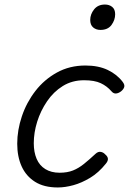

<svg xmlns="http://www.w3.org/2000/svg" viewBox="-20 -808 569 847"><path d="M235 19Q174 19 134.5 -6Q95 -31 75.5 -74Q56 -117 56 -174Q56 -234 76.5 -295Q97 -356 136 -406.5Q175 -457 231 -488Q287 -519 357 -519Q414 -519 455 -499.5Q496 -480 521 -447Q531 -434 528 -424Q525 -414 514 -405Q502 -396 491 -395.5Q480 -395 471 -406Q452 -428 424.5 -441Q397 -454 351 -454Q298 -454 257 -428.5Q216 -403 187.5 -361Q159 -319 144 -271Q129 -223 129 -176Q129 -137 141.5 -107.5Q154 -78 180 -62Q206 -46 243 -46Q277 -46 302 -56Q327 -66 350.5 -85Q374 -104 402 -130Q413 -140 424.5 -138Q436 -136 444 -127Q455 -118 456 -108Q457 -98 447 -86Q415 -46 377.5 -23.5Q340 -1 303.5 9Q267 19 235 19ZM423 -676Q404 -676 391 -687Q378 -698 378 -720Q378 -745 395 -766.5Q412 -788 443 -788Q462 -788 475 -777.5Q488 -767 488 -745Q488 -720 472 -698Q456 -676 423 -676Z"/></svg>

Font: Playwrite DK Loopet Light
Style: Regular
Weight: 300
Version: Version 1.003